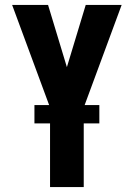

<svg xmlns="http://www.w3.org/2000/svg" viewBox="-20 -755 540 775"><path d="M182 0V-321L29 -735H174L250 -484L326 -735H471L318 -321V0ZM119 -257V-331H381V-257Z"/></svg>

Font: Iosevka SS18 Heavy
Style: Regular
Weight: 900
Monospace: yes
Designer: Belleve Invis
Foundry: Belleve Invis
Version: Version 25.1.1; ttfautohint (v1.8.4)